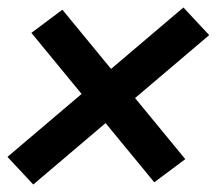

<svg xmlns="http://www.w3.org/2000/svg" viewBox="-40 -622 580 514"><path d="M373 -134 44 -534 127 -596 456 -196ZM49 -128 -20 -202 451 -602 520 -528Z"/></svg>

Font: Iosevka SS08
Style: Bold Italic
Weight: 700
Italic angle: -10°
Monospace: yes
Designer: Belleve Invis
Foundry: Belleve Invis
Version: 2.1.0; ttfautohint (v1.8.2)